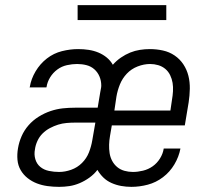

<svg xmlns="http://www.w3.org/2000/svg" viewBox="-20 -719 840 747"><path d="M210 8Q187 8 165 5Q143 2 123.5 -5.5Q104 -13 87.5 -26Q71 -39 60.5 -57Q50 -75 48 -97Q46 -119 50 -142Q54 -166 64 -189Q74 -212 91 -231.5Q108 -251 130.5 -265Q153 -279 177 -287Q201 -295 224.5 -297.5Q248 -300 272 -300H360L370 -360Q371 -367 372.5 -373.5Q374 -380 374 -386Q374 -405 367 -421.5Q360 -438 347 -449.5Q334 -461 316.5 -465.5Q299 -470 280 -470Q261 -470 240.5 -465.5Q220 -461 203 -448.5Q186 -436 175 -418Q164 -400 161 -380L160 -379H95L96 -381Q101 -412 118.5 -441.5Q136 -471 162.5 -491.5Q189 -512 221 -520Q253 -528 284 -528Q305 -528 325 -525Q345 -522 363 -514.5Q381 -507 395.5 -495Q410 -483 419 -467Q433 -483 450.5 -495Q468 -507 486.5 -514.5Q505 -522 524.5 -525Q544 -528 563 -528Q589 -528 614 -522.5Q639 -517 659.5 -503Q680 -489 693.5 -468.5Q707 -448 713 -424Q719 -400 718.5 -373.5Q718 -347 714 -321L699 -231H415L408 -190Q405 -173 404.5 -156Q404 -139 406.5 -123Q409 -107 416.5 -93Q424 -79 436 -69Q448 -59 464 -54.5Q480 -50 497 -50Q516 -50 536.5 -55Q557 -60 574 -72Q591 -84 602.5 -102.5Q614 -121 617 -141H682Q676 -109 658.5 -79.5Q641 -50 614 -29.5Q587 -9 555 -0.5Q523 8 491 8Q471 8 451.5 4.5Q432 1 414 -7Q396 -15 382.5 -28Q369 -41 359 -58Q346 -41 328 -28Q310 -15 290 -6.5Q270 2 250 5Q230 8 210 8ZM425 -289H643L649 -330Q652 -347 653 -364Q654 -381 651.5 -396.5Q649 -412 642 -426.5Q635 -441 623 -451Q611 -461 595.5 -465.5Q580 -470 564 -470Q540 -470 515.5 -460.5Q491 -451 473.5 -432.5Q456 -414 446.5 -390.5Q437 -367 433 -343ZM210 -50Q233 -50 257 -58.5Q281 -67 299 -85Q317 -103 326 -126Q335 -149 339 -173L351 -242H273Q256 -242 239 -240.5Q222 -239 206 -234Q190 -229 174 -220.5Q158 -212 145.5 -199.5Q133 -187 125.5 -170.5Q118 -154 116 -138Q112 -118 117.5 -99.5Q123 -81 137 -69.5Q151 -58 170.5 -54Q190 -50 210 -50ZM282 -641V-699H627V-641Z"/></svg>

Font: Iosevka Aile Light Oblique
Style: Regular
Weight: 300
Italic angle: -9°
Designer: Belleve Invis
Foundry: Belleve Invis
Version: Version 31.1.0; ttfautohint (v1.8.4)